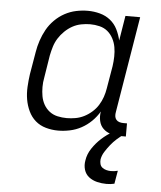

<svg xmlns="http://www.w3.org/2000/svg" viewBox="-53 -574 707 844"><g transform="rotate(5 300.0 -152.5)"><path d="M216 8Q188 8 161.5 0.5Q135 -7 115.5 -24Q96 -41 84.5 -65.5Q73 -90 68.5 -116.5Q64 -143 65.5 -171.5Q67 -200 71 -228L88 -328Q92 -353 100.5 -378.5Q109 -404 122 -427.5Q135 -451 155 -471Q175 -491 199 -504Q223 -517 249 -522.5Q275 -528 301 -528Q328 -528 354 -521Q380 -514 400 -498Q420 -482 431.5 -459Q443 -436 449 -410L467 -520H532L462 -96Q460 -86 461 -77Q462 -68 467.5 -61.5Q473 -55 481.5 -52.5Q490 -50 499 -50H515V8H489Q468 8 448.5 2.5Q429 -3 415 -16.5Q401 -30 396.5 -50.5Q392 -71 396 -92Q382 -68 362 -48.5Q342 -29 318 -16Q294 -3 267.5 2.5Q241 8 216 8ZM249 -50Q268 -50 287.5 -53.5Q307 -57 325 -66Q343 -75 359 -89Q375 -103 386 -120.5Q397 -138 403.5 -157Q410 -176 413 -195L430 -295Q433 -316 433.5 -337.5Q434 -359 430.5 -379Q427 -399 417.5 -417Q408 -435 393 -447.5Q378 -460 357.5 -465Q337 -470 316 -470Q297 -470 276.5 -466Q256 -462 238 -452Q220 -442 204.5 -427Q189 -412 178 -394.5Q167 -377 161 -357.5Q155 -338 151 -318L135 -218Q131 -198 131 -177Q131 -156 134.5 -136.5Q138 -117 147.5 -100Q157 -83 172.5 -71Q188 -59 208 -54.5Q228 -50 249 -50ZM448 223Q427 223 406.5 218Q386 213 370.5 201Q355 189 349 169.5Q343 150 347 128Q351 100 368 74.5Q385 49 407.5 28.5Q430 8 456.5 -7Q483 -22 511 -32L506 0Q490 11 475.5 24Q461 37 449 52Q437 67 426.5 83.5Q416 100 413 118Q412 128 414.5 138Q417 148 425 154Q433 160 443 162.5Q453 165 463 165Q470 165 478 164Q486 163 493 161L483 219Q475 221 466 222Q457 223 448 223Z"/></g></svg>

Font: Iosevka Etoile Light
Style: Italic
Weight: 300
Italic angle: -9°
Designer: Belleve Invis
Foundry: Belleve Invis
Version: Version 22.1.2; ttfautohint (v1.8.4)